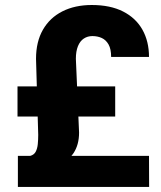

<svg xmlns="http://www.w3.org/2000/svg" viewBox="-20 -740 638 760"><path d="M570.3 0H50.8V-123H569.8ZM436 -278.8H49.3V-397.9H436ZM280.3 -507.3 293 -215.3Q293 -167 271 -133.8Q249 -100.6 193.8 -78.1L99.6 -123Q114.7 -127 121.3 -139.4Q127.9 -151.9 129.6 -169.7Q131.3 -187.5 131.3 -206.1L122.6 -507.3Q122.6 -574.7 149.9 -622.3Q177.2 -669.9 227.1 -695.1Q276.9 -720.2 343.3 -720.2Q416.5 -720.2 467 -694.6Q517.6 -668.9 543.7 -622.6Q569.8 -576.2 569.8 -514.6H419.9Q419.9 -545.9 409.7 -564Q399.4 -582 382.8 -589.6Q366.2 -597.2 345.7 -597.2Q326.7 -597.2 311.8 -587.4Q296.9 -577.6 288.6 -557.4Q280.3 -537.1 280.3 -507.3Z"/></svg>

Font: Roboto ExtraBold
Style: Regular
Weight: 800
Designer: Christian Robertson
Foundry: Google
Version: Version 3.009; 2024